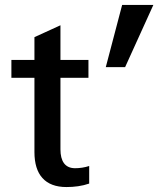

<svg xmlns="http://www.w3.org/2000/svg" viewBox="-20 -742 675 775"><path d="M119 -428V-128C119 -37 162 13 248 13C280 13 311 9 340 -1V-72C322 -66 302 -63 283 -63C242 -63 224 -92 224 -139V-428H337V-500H224V-640L119 -592V-500H26V-428ZM599 -722H473L407 -471H485Z"/></svg>

Font: Perun Medium
Style: Regular
Weight: 500
Foundry: Copyright (c) Stefan Peev, Context Ltd, 2016
Version: Version 1.089